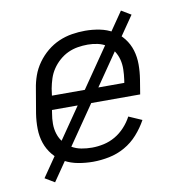

<svg xmlns="http://www.w3.org/2000/svg" viewBox="-75 -654 750 789"><g transform="rotate(-10 300.0 -260.0)"><path d="M261 8Q230 8 199.5 2.5Q169 -3 143 -17Q117 -31 98 -54Q79 -77 69.5 -105Q60 -133 59.5 -164.5Q59 -196 64 -228L81 -328Q85 -355 94.5 -382Q104 -409 121.5 -433.5Q139 -458 162 -477Q185 -496 211.5 -507.5Q238 -519 266 -523.5Q294 -528 321 -528Q352 -528 382 -522Q412 -516 436.5 -501.5Q461 -487 479 -464Q497 -441 505.5 -413Q514 -385 514 -354Q514 -323 509 -292L499 -231H131L129 -218Q125 -196 125 -174Q125 -152 131.5 -131.5Q138 -111 151.5 -95Q165 -79 183 -68.5Q201 -58 222.5 -54Q244 -50 267 -50Q291 -50 316 -55.5Q341 -61 363.5 -74Q386 -87 404.5 -107Q423 -127 435 -150L490 -126Q473 -95 449 -68Q425 -41 394 -23.5Q363 -6 328.5 1Q294 8 261 8ZM443 -289 445 -302Q448 -323 448.5 -344.5Q449 -366 444 -385.5Q439 -405 428 -422Q417 -439 400.5 -450Q384 -461 363.5 -465.5Q343 -470 322 -470Q301 -470 280 -466.5Q259 -463 239.5 -454Q220 -445 203 -430Q186 -415 174 -397Q162 -379 155.5 -359Q149 -339 145 -318L141 -289ZM92 64 52 40 481 -584 521 -560Z"/></g></svg>

Font: Iosevka Aile Light
Style: Italic
Weight: 300
Italic angle: -9°
Designer: Belleve Invis
Foundry: Belleve Invis
Version: Version 31.1.0; ttfautohint (v1.8.4)